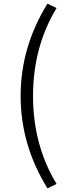

<svg xmlns="http://www.w3.org/2000/svg" viewBox="-20 -836 371 1052"><path d="M93 -310Q93 -578 240 -816L290 -792Q161 -579 161 -310Q161 -41 290 172L240 196Q93 -42 93 -310Z"/></svg>

Font: Noto Sans CJK KR DemiLight
Style: Regular
Weight: 350
Designer: Ryoko NISHIZUKA à€õÀ (kana & ideographs); Paul D. Hunt (Latin, Greek & Cyrillic); Wenlong ZHANG NG  (bopomofo); Sandoll 
Foundry: Adobe Systems Incorporated
Version: Version 1.004 April 21, 2017